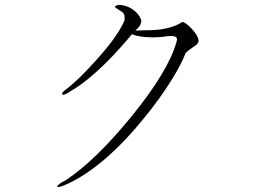

<svg xmlns="http://www.w3.org/2000/svg" viewBox="-20 -756 1040 785"><path d="M489.3 -688.5V-672.9Q460.9 -606.4 373 -509.8Q304.7 -433.6 257.8 -396.5Q230.5 -377.9 234.4 -370.1Q239.3 -363.3 269.5 -383.8Q335.9 -421.9 420.9 -506.8Q472.7 -559.6 519.5 -616.2Q539.1 -607.4 575.2 -604.5Q611.3 -601.6 646.5 -605.5Q689.5 -613.3 700.2 -603.5Q706.1 -598.6 702.1 -586.9V-585.9Q668 -463.9 515.6 -277.3Q369.1 -98.6 248 -18.6Q212.9 -1 214.8 6.8Q216.8 13.7 252.9 -2.9Q332 -38.1 419.9 -115.2Q495.1 -181.6 568.4 -272.5Q631.8 -349.6 680.7 -427.7Q724.6 -499 738.3 -538.1Q744.1 -544.9 752 -550.8Q756.8 -553.7 765.6 -560.5Q779.3 -569.3 784.2 -574.2Q792 -582 792 -589.8Q789.1 -612.3 762.7 -639.6Q738.3 -666 724.6 -666Q691.4 -643.6 636.7 -635.7Q605.5 -631.8 551.8 -631.8L534.2 -630.9V-631.8Q546.9 -643.6 550.8 -649.4Q557.6 -660.2 557.6 -673.8Q546.9 -702.1 519.5 -719.7Q495.1 -735.4 464.8 -736.3Q449.2 -732.4 450.2 -727.5Q451.2 -724.6 462.9 -717.8Q474.6 -710 480.5 -706.1Q489.3 -697.3 489.3 -688.5Z"/></svg>

Font: BatangChe
Style: Regular
Weight: 400
Monospace: yes
Version: Version 2.21